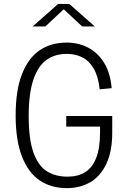

<svg xmlns="http://www.w3.org/2000/svg" viewBox="-20 -962 660 994"><path d="M561 -361.5V-274.5Q561 -178.5 530.8 -114.2Q500.5 -50 447.8 -19Q395 12 326.5 12Q245.5 12 186.2 -27.5Q127 -67 94 -151Q61 -235 61 -364.5Q61 -494 93.8 -578Q126.5 -662 185.5 -701.8Q244.5 -741.5 325.5 -741.5Q387 -741.5 437.5 -714.8Q488 -688 520 -635Q552 -582 558 -505.5L496 -499.5Q489 -566 465.2 -606.8Q441.5 -647.5 406 -665.2Q370.5 -683 325 -683Q265 -683 221.2 -652.2Q177.5 -621.5 153 -550Q128.5 -478.5 128.5 -360.5Q128.5 -242 153 -173Q177.5 -104 221.8 -75.8Q266 -47.5 330 -47.5Q383.5 -47.5 420.8 -70.8Q458 -94 478 -144.5Q498 -195 498 -276V-332L533.5 -306.5H323V-361.5ZM281 -941.5H339L471 -825H405.5L296 -927H324L214.5 -825H149Z"/></svg>

Font: Monaspace Neon Var ExtraLight
Style: Regular
Weight: 200
Designer: Riley Cran and the Lettermatic Team
Version: Version 1.200 (Monaspace Neon Var)